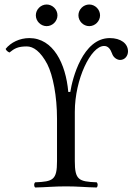

<svg xmlns="http://www.w3.org/2000/svg" viewBox="-20 -827 592 852"><path d="M328 -759C328 -733 350 -711 376 -711C402 -711 424 -733 424 -759C424 -785 402 -807 376 -807C350 -807 328 -785 328 -759ZM139 -759C139 -733 161 -711 187 -711C213 -711 235 -733 235 -759C235 -785 213 -807 187 -807C161 -807 139 -785 139 -759ZM312 -112V-331C312 -475 383 -623 442 -623C460 -623 470 -609 477 -590C483 -571 500 -561 513 -561C534 -561 548 -579 548 -599C548 -634 516 -658 467 -658C347 -658 301 -478 292 -419H283C272 -545 216 -658 110 -658C68 -658 28 -639 5 -610C7.7 -602.5 14 -597.6 22 -594C44 -612 60 -621 99 -621C128 -621 160 -599 190 -542C215 -493 233 -400 233 -300V-112C233 -29 216 -21 136 -18C130 -12 130 -1 136 5C185 4 219.5 0 273 0C326.1 0 359 4 409 5C415 -1 415 -12 409 -18C329 -21 312 -29 312 -112Z"/></svg>

Font: Libertinus Serif Display
Style: Regular
Weight: 400
Designer: Philipp H. Poll
Foundry: Khaled Hosny
Version: Version 6.1